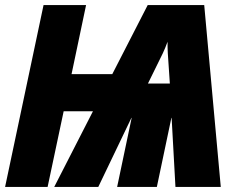

<svg xmlns="http://www.w3.org/2000/svg" viewBox="-25 -734 941 754"><path d="M-5 0H162L225 -297H340L188 0H361L491 -271H492L435 0H591L648 -271H649L664 0H842L777 -714H555L416 -443H256L313 -714H146ZM556 -406 614 -524C621 -539 626 -551 633 -570C633 -555 633 -540 634 -525L642 -406Z"/></svg>

Font: Noto Sans ExtraCondensed Black
Style: Italic
Weight: 900
Width: 2
Italic angle: -12°
Designer: Monotype Design Team
Foundry: Monotype Imaging Inc.
Version: Version 2.013